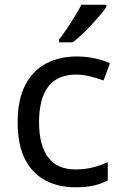

<svg xmlns="http://www.w3.org/2000/svg" viewBox="-20 -786 520 816"><path d="M300 10Q229 10 173.5 -19Q118 -48 86.5 -109Q55 -170 55 -265Q55 -364 88 -426Q121 -488 177.5 -517Q234 -546 306 -546Q347 -546 385 -537.5Q423 -529 447 -517L420 -444Q396 -453 364 -461Q332 -469 304 -469Q146 -469 146 -266Q146 -169 184.5 -117.5Q223 -66 299 -66Q343 -66 376.5 -75Q410 -84 438 -97V-19Q411 -5 378.5 2.5Q346 10 300 10ZM432 -756Q420 -738 395 -709.5Q370 -681 341.5 -652.5Q313 -624 289 -606H231V-618Q246 -637 263.5 -663Q281 -689 298 -716.5Q315 -744 326 -766H432Z"/></svg>

Font: RS Noto Sans
Style: Regular
Weight: 400
Designer: Monotype Design Team
Foundry: Monotype Imaging Inc.
Version: Version 3.10